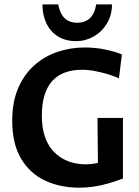

<svg xmlns="http://www.w3.org/2000/svg" viewBox="-20 -844 637 878"><path d="M343.3 14.3Q256.1 14.3 186.6 -18Q117 -50.3 76.5 -118.3Q35.9 -186.3 35.9 -292.1Q35.9 -377.6 62.9 -440.5Q89.9 -503.5 136.5 -545Q183.1 -586.5 242.8 -606.7Q302.5 -626.9 367.3 -626.9Q419 -626.9 465.9 -616.5Q512.8 -606.1 537.4 -594.9L523.9 -485.8Q503 -495.6 473.4 -504.6Q443.7 -513.6 411.8 -519.5Q379.8 -525.4 350.8 -524.9Q308.7 -524.4 275.4 -511.8Q242 -499.2 219 -473.7Q196 -448.2 183.7 -409.1Q171.4 -369.9 171.4 -316Q171.4 -264.1 183.1 -225.9Q194.9 -187.8 215.6 -162.2Q236.4 -136.6 262.8 -120.9Q289.2 -105.2 317.9 -98.7Q346.7 -92.2 375.2 -92.7Q403.8 -93.1 427.8 -99.3L425.8 -304.6H542.2V-27.5Q507.3 -14.3 474.3 -4.9Q441.3 4.5 408.7 9.4Q376.1 14.3 343.3 14.3ZM174.1 -824H246.3Q251.3 -796.7 262.3 -777.8Q273.3 -759 291.2 -749.5Q309.1 -740.1 333.2 -740.1Q369.7 -740.1 391.6 -761.3Q413.6 -782.5 420 -824H492.1Q492.1 -775.1 469 -736.7Q445.9 -698.4 408.5 -677.1Q371 -655.9 328.2 -655.9Q280.3 -655.9 245.6 -677.1Q210.9 -698.4 192.5 -736.7Q174.1 -775.1 174.1 -824Z"/></svg>

Font: Ancizar Sans Thin
Style: Regular
Weight: 100
Designer: Cesar Puertas, Viviana Monsalve, Julian Moncada, Julian Prieto, Jose Castro, Mariel Hernandez, Felipe Aragon, Sara Alarc
Version: Version 8.100